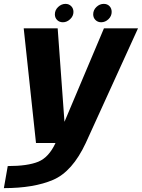

<svg xmlns="http://www.w3.org/2000/svg" viewBox="-58 -739 733 992"><path d="M128 0H385L655 -592.5H479L275.5 -110.5H275L240 -592.5H64.5ZM-38 233Q117 233 216.5 190.2Q316 147.5 385 0L229 -0.5Q194.5 74 139.8 96.5Q85 119 -18 119ZM267 -624Q287.5 -624 304.5 -640Q321.5 -656 321.5 -677.5Q321.5 -695.5 309.8 -707.2Q298 -719 280.5 -719Q259.5 -719 242.5 -703Q225.5 -687 225.5 -665Q225.5 -647.5 237 -635.8Q248.5 -624 267 -624ZM464.5 -624Q486 -624 502.5 -640Q519 -656 519 -677.5Q519 -695.5 507.8 -707.2Q496.5 -719 478 -719Q457 -719 440.2 -703Q423.5 -687 423.5 -665Q423.5 -647.5 435.2 -635.8Q447 -624 464.5 -624Z"/></svg>

Font: Anybody
Style: Bold Italic
Weight: 700
Italic angle: -10°
Designer: Tyler Finck
Foundry: Etcetera Type Company
Version: Version 1.113;gftools[0.9.25]